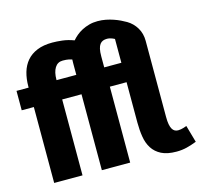

<svg xmlns="http://www.w3.org/2000/svg" viewBox="-115 -935 1130 1070"><g transform="rotate(-15 450.0 -400.0)"><path d="M605.5 -438H509V0H345.5V-438H234V0H70.5V-438H0.5V-550H70.5V-557Q70.5 -601 81.2 -638Q92 -675 115 -701.8Q138 -728.5 174.5 -743.5Q211 -758.5 262 -758.5Q287.5 -758.5 319.8 -754.8Q352 -751 386.5 -738Q397.5 -751 412.2 -763.5Q427 -776 446 -786Q465 -796 487.8 -802.2Q510.5 -808.5 537 -808.5Q561.5 -808.5 584.2 -804Q607 -799.5 627.2 -792.5Q647.5 -785.5 664.8 -777.2Q682 -769 695.5 -761Q728.5 -741.5 748.2 -708.5Q768 -675.5 768 -633V-194Q768 -168.5 771.2 -151.2Q774.5 -134 780.5 -123.8Q786.5 -113.5 795 -109Q803.5 -104.5 814 -104.5Q821.5 -104.5 830.2 -106Q839 -107.5 846.5 -110Q855.5 -112.5 864 -116L892 -17.5Q862.5 -6 834.8 1Q807 8 775.5 8Q721.5 8 688.2 -9Q655 -26 636.5 -55Q618 -84 611.8 -122.8Q605.5 -161.5 605.5 -205ZM506.5 -550H605.5V-687.5Q582 -700 562.5 -700Q549 -700 538.8 -696Q528.5 -692 521.2 -682.2Q514 -672.5 510.2 -656Q506.5 -639.5 506.5 -614ZM292.5 -646.5Q263 -646.5 247.2 -621.2Q231.5 -596 231.5 -552.5V-550H345.5V-614.5Q345.5 -624 345.8 -629Q346 -634 346 -638.5Q338 -641 326.2 -643.8Q314.5 -646.5 292.5 -646.5Z"/></g></svg>

Font: B612
Style: Bold
Weight: 700
Designer: Nicolas Chauveau, Thomas Paillot, Jonathan Favre-Lamarine, Jean-Luc Vinot
Foundry: AIRBUS
Version: Version 1.008